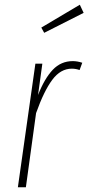

<svg xmlns="http://www.w3.org/2000/svg" viewBox="-20 -788 372 808"><path d="M315.9 -768.1 332 -733.9 166 -649.9 153.8 -671.9ZM286.1 -530.8Q305.7 -530.8 326.2 -523.9L314.9 -493.2Q299.3 -499 282.2 -499Q234.9 -499 200 -452.1Q165 -405.3 131.8 -312L88.9 0H55.2L128.9 -520H158.2L140.1 -388.2Q167.5 -458 202.1 -494.4Q236.8 -530.8 286.1 -530.8Z"/></svg>

Font: Fira Sans Compressed UltraLight
Style: Italic
Weight: 200
Width: 3
Italic angle: -8°
Designer: Carrois Corporate & Edenspiekermann AG
Foundry: Carrois Corporate GbR & Edenspiekermann AG
Version: Version 4.203;PS 004.203;hotconv 1.0.88;makeotf.lib2.5.64775